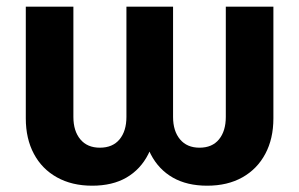

<svg xmlns="http://www.w3.org/2000/svg" viewBox="-20 -556 912 585"><path d="M260.7 9.8Q199.2 9.8 153.6 -15.6Q107.9 -41 83.3 -87.2Q58.6 -133.3 58.6 -195.3V-535.6H203.6V-199.7Q203.6 -156.7 224.9 -131.3Q246.1 -106 284.2 -106Q323.2 -106 344.2 -131.3Q365.2 -156.7 365.2 -199.7V-535.6H507.3V-199.7Q507.3 -156.7 528.6 -131.3Q549.8 -106 587.9 -106Q626.5 -106 647.2 -131.3Q668 -156.7 668 -199.7V-535.6H813V-195.3Q813 -133.3 788.3 -87.2Q763.7 -41 718.5 -15.6Q673.3 9.8 611.3 9.8Q549.8 9.8 506.6 -14.9Q463.4 -39.6 439.5 -85.7Q415.5 -131.8 412.6 -195.3H458Q455.1 -131.8 431.6 -85.9Q408.2 -40 365.5 -15.1Q322.8 9.8 260.7 9.8Z"/></svg>

Font: Inter 20pt
Style: Bold
Weight: 700
Version: Version 4.001;git-66647c0bb